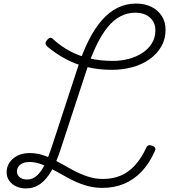

<svg xmlns="http://www.w3.org/2000/svg" viewBox="-20 -1035 948 1075"><path d="M553 17Q503 17 457 2.5Q411 -12 370 -34Q329 -56 291 -77.5Q253 -99 216.5 -113.5Q180 -128 145 -128Q113 -128 94 -113.5Q75 -99 75 -74Q75 -55 90.5 -42.5Q106 -30 132 -30Q163 -30 187.5 -52.5Q212 -75 232 -116.5Q252 -158 270 -213L415 -656Q443 -743 477 -810Q511 -877 551 -922.5Q591 -968 638.5 -991.5Q686 -1015 743 -1015Q791 -1015 828 -996.5Q865 -978 886 -945Q907 -912 907 -868Q907 -816 883 -774.5Q859 -733 817.5 -703.5Q776 -674 721.5 -659Q667 -644 607 -644Q533 -644 468 -659.5Q403 -675 348 -704.5Q293 -734 245 -774Q236 -783 235 -791Q234 -799 243 -810Q253 -823 261.5 -823.5Q270 -824 278 -815Q322 -775 372 -748.5Q422 -722 481.5 -708Q541 -694 613 -694Q659 -694 701.5 -705.5Q744 -717 777 -738.5Q810 -760 830 -792Q850 -824 850 -865Q850 -896 835.5 -918Q821 -940 796.5 -952Q772 -964 737 -964Q693 -964 654 -943.5Q615 -923 582 -882Q549 -841 520 -781Q491 -721 465 -643L320 -201Q297 -129 269 -80Q241 -31 206 -5.5Q171 20 125 20Q95 20 70.5 8.5Q46 -3 31.5 -23.5Q17 -44 17 -70Q17 -100 33 -124.5Q49 -149 78 -163.5Q107 -178 146 -178Q189 -178 229 -163.5Q269 -149 308 -127Q347 -105 386.5 -83.5Q426 -62 468.5 -47.5Q511 -33 556 -33Q612 -33 656.5 -52Q701 -71 736.5 -110.5Q772 -150 799 -208Q803 -218 811 -221Q819 -224 832 -219Q846 -214 849 -205.5Q852 -197 846 -187Q815 -118 771.5 -73Q728 -28 673.5 -5.5Q619 17 553 17Z"/></svg>

Font: Playwrite RO ExtraLight
Style: Regular
Weight: 250
Version: Version 1.002